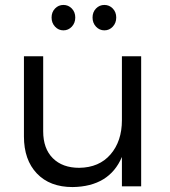

<svg xmlns="http://www.w3.org/2000/svg" viewBox="-20 -755 687 778"><path d="M77 -202V-527H155V-223Q155 -153 194 -114Q233 -75 301 -75Q382 -76 428 -129.5Q474 -183 474 -268V-527H552V0H474V-119Q423 1 274 3Q182 3 129.5 -52Q77 -107 77 -202ZM203 -647Q189 -662 189 -684Q189 -706 203 -720.5Q217 -735 237 -735Q257 -735 271 -720.5Q285 -706 285 -684Q285 -662 271 -647Q257 -632 237 -632Q217 -632 203 -647ZM369 -647Q355 -662 355 -684Q355 -706 369 -720.5Q383 -735 403 -735Q423 -735 437 -720.5Q451 -706 451 -684Q451 -662 437 -647Q423 -632 403 -632Q383 -632 369 -647Z"/></svg>

Font: Trueno
Style: Lt
Weight: 300
Designer: Julieta Ulanovsky
Foundry: Julieta Ulanovsky
Version: Version 3.001b